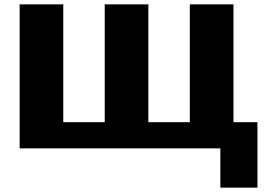

<svg xmlns="http://www.w3.org/2000/svg" viewBox="-20 -680 1220 880"><path d="M70 0V-660H270V-120H460V-660H660V-120H850V-660H1050V-120H1160V180H990V0Z"/></svg>

Font: Xolonium
Style: Bold
Weight: 700
Designer: Severin Meyer
Version: Version 4.2